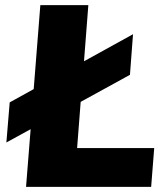

<svg xmlns="http://www.w3.org/2000/svg" viewBox="-20 -732 657 752"><path d="M584 -152 572 0H82L100 -226L5 -174L18 -331L112 -383L138 -712H326L309 -492L501 -598L489 -439L296 -333L282 -152Z"/></svg>

Font: Muli Black
Style: Italic
Weight: 900
Italic angle: -4.541°
Designer: Vernon Adams
Foundry: Vernon Adams
Version: Version 2.001